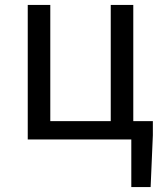

<svg xmlns="http://www.w3.org/2000/svg" viewBox="-20 -563 659 775"><path d="M518 -74H597V-17L588 192H510V0H92V-543H183V-74H427V-543H518Z"/></svg>

Font: Noto Sans CJK KR Regular (TTF)
Style: Regular
Weight: 400
Designer: Ryoko NISHIZUKA 西塚涼子 (kana & ideographs); Paul D. Hunt (Latin, Greek & Cyrillic); Wenlong ZHANG 张文龙 (bopomofo); Sandoll 
Foundry: Adobe Systems Incorporated
Version: Version 1.004;PS 1.004;hotconv 1.0.82;makeotf.lib2.5.63406